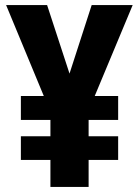

<svg xmlns="http://www.w3.org/2000/svg" viewBox="-20 -734 547 754"><path d="M253 -445 165 -714H4L152 -357H62V-263H178V-199H62V-106H178V0H328V-106H444V-199H328V-263H444V-357H352L501 -714H340Z"/></svg>

Font: Noto Sans Malayalam Condensed ExtraBold
Style: Regular
Weight: 800
Width: 3
Designer: Jelle Bosma - Monotype Design Team
Foundry: Monotype Imaging Inc.
Version: Version 2.104